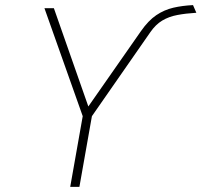

<svg xmlns="http://www.w3.org/2000/svg" viewBox="-20 -732 789 752"><path d="M255 0 304 -277 154 -700H191L326 -315L532 -610Q561 -651.5 592 -672.5Q623 -693.5 658.8 -701.8Q694.5 -710 736 -712L749 -682Q707.5 -679.5 674.5 -673.2Q641.5 -667 615.5 -651.5Q589.5 -636 568.5 -605.5L340 -277L291 0Z"/></svg>

Font: Overpass Thin
Style: Italic
Weight: 250
Italic angle: -10°
Designer: Delve Withrington, Dave Bailey, Thomas Jockin
Foundry: Delve Fonts LLC
Version: Version 4.000